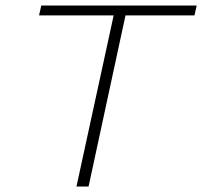

<svg xmlns="http://www.w3.org/2000/svg" viewBox="-20 -678 735 698"><path d="M258 0 401 -658H444L302 0ZM122 -622 130 -658H695L687 -622Z"/></svg>

Font: Ysabeau Infant ExtraLight
Style: Italic
Weight: 250
Italic angle: -12°
Designer: Christian Thalmann (Catharsis Fonts)
Version: Version 2.001;gftools[0.9.30]; featfreeze: ss01,ss02,lnum